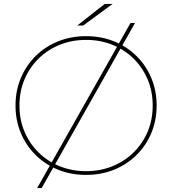

<svg xmlns="http://www.w3.org/2000/svg" viewBox="-20 -887 876 977"><path d="M418 3Q341 3 275.5 -23.5Q210 -50 161.5 -98Q113 -146 86 -210Q59 -274 59 -350Q59 -426 86 -490Q113 -554 161.5 -602Q210 -650 275.5 -676.5Q341 -703 418 -703Q495 -703 560.5 -676.5Q626 -650 674.5 -602Q723 -554 750 -490Q777 -426 777 -350Q777 -274 750 -210Q723 -146 674.5 -98Q626 -50 560.5 -23.5Q495 3 418 3ZM418 -16Q490 -16 552 -41Q614 -66 660 -111.5Q706 -157 731.5 -217.5Q757 -278 757 -350Q757 -422 731.5 -482.5Q706 -543 660 -588.5Q614 -634 552 -659Q490 -684 418 -684Q346 -684 284 -659Q222 -634 176 -588.5Q130 -543 104.5 -482.5Q79 -422 79 -350Q79 -278 104.5 -217.5Q130 -157 176 -111.5Q222 -66 284 -41Q346 -16 418 -16ZM169 70 644 -770H667L192 70ZM373 -757 513 -867H553L403 -757Z"/></svg>

Font: Montserrat Thin Thin
Style: Regular
Weight: 250
Version: Version 9.000